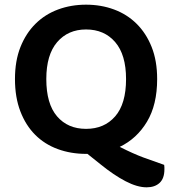

<svg xmlns="http://www.w3.org/2000/svg" viewBox="-20 -643 738 821"><path d="M492 -15Q549 14 593.5 30.5Q638 47 682 62Q683 68 683 72.5Q683 77 683 81Q683 120 662.5 139Q642 158 607 158Q567 158 517 132Q467 106 409 59L354 15H348Q283 15 227 -5.5Q171 -26 130.5 -66.5Q90 -107 67 -167Q44 -227 44 -305Q44 -383 67.5 -442Q91 -501 132 -541.5Q173 -582 228.5 -602.5Q284 -623 348 -623Q412 -623 467.5 -602.5Q523 -582 564 -541.5Q605 -501 628.5 -442Q652 -383 652 -305Q652 -195 608.5 -122.5Q565 -50 492 -15ZM348 -517Q271 -517 224.5 -463Q178 -409 178 -305Q178 -199 224 -145.5Q270 -92 348 -92Q426 -92 472.5 -145.5Q519 -199 519 -305Q519 -409 472.5 -463Q426 -517 348 -517Z"/></svg>

Font: Baloo 2 Latin SemiBold
Style: Regular
Weight: 400
Designer: Sarang Kulkarni and Ek Type
Foundry: Ek Type
Version: Version 1.001